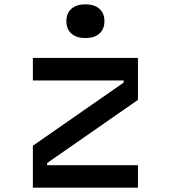

<svg xmlns="http://www.w3.org/2000/svg" viewBox="-20 -868 790 888"><path d="M618 -600V-406L198 -114V-104H618V0H132V-194L552 -486V-496H132V-600ZM287 -770Q287 -807 310.5 -827.5Q334 -848 375 -848Q416 -848 439.5 -827.5Q463 -807 463 -770Q463 -733 439.5 -712.5Q416 -692 375 -692Q334 -692 310.5 -712.5Q287 -733 287 -770Z"/></svg>

Font: Martian Mono VF sWd Rg
Style: Regular
Weight: 400
Width: 6
Monospace: yes
Designer: Roman Shamin
Foundry: Evil Martians
Version: Version 1.100